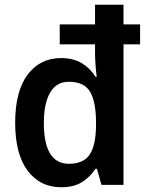

<svg xmlns="http://www.w3.org/2000/svg" viewBox="-20 -780 622 810"><path d="M238 10Q149 10 96.5 -60Q44 -130 44 -262Q44 -395 96.5 -465Q149 -535 237 -535Q289 -535 325 -513.5Q361 -492 383 -456H388Q385 -479 383 -506.5Q381 -534 381 -551V-593H232V-677H381V-760H501V-677H571V-593H501V0H408L389 -68H383Q360 -33 325.5 -11.5Q291 10 238 10ZM271 -89Q332 -89 358 -127.5Q384 -166 385 -247V-265Q385 -349 360.5 -392Q336 -435 270 -435Q218 -435 191.5 -389.5Q165 -344 165 -261Q165 -89 271 -89Z"/></svg>

Font: Noto Sans Malayalam SemiCondensed SemiBold
Style: Regular
Weight: 600
Width: 4
Designer: Jelle Bosma - Monotype Design Team
Foundry: Monotype Imaging Inc.
Version: Version 2.104; ttfautohint (v1.8.4.7-5d5b)